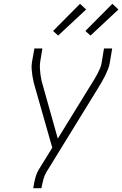

<svg xmlns="http://www.w3.org/2000/svg" viewBox="-20 -990 643 1010"><path d="M155 0 156 -7Q160 -33 167 -58Q174 -83 189 -106L255 -213L166 -525Q161 -541 157 -557.5Q153 -574 150.5 -591Q148 -608 146.5 -626Q145 -644 148 -662L161 -735H203L191 -662Q189 -645 190 -629Q191 -613 193 -597Q195 -581 198.5 -565.5Q202 -550 207 -535L284 -261L459 -545Q468 -559 476.5 -573Q485 -587 492.5 -601.5Q500 -616 506.5 -631Q513 -646 515 -662L527 -735H570L558 -662Q555 -643 548 -625.5Q541 -608 532.5 -591Q524 -574 514.5 -557.5Q505 -541 495 -525L225 -86Q214 -68 208.5 -47.5Q203 -27 199 -7L198 0ZM456 -803 429 -827 571 -970 603 -940ZM286 -803 259 -827 401 -970 433 -940Z"/></svg>

Font: Iosevka Curly XLtEx
Style: Italic
Weight: 200
Width: 7
Italic angle: -9°
Monospace: yes
Designer: Belleve Invis
Foundry: Belleve Invis
Version: Version 11.1.0; ttfautohint (v1.8.3)